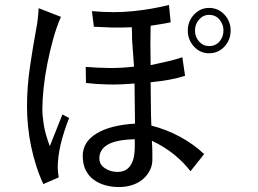

<svg xmlns="http://www.w3.org/2000/svg" viewBox="-20 -683 1040 775"><path d="M524 -121Q448 -119 414.5 -99Q381 -79 381 -44Q381 -19 403.5 -4Q426 11 455 11Q467 11 479 7Q491 3 501 -8Q511 -19 517 -37Q523 -55 524 -85ZM882 -560Q882 -585 866 -604Q850 -623 824 -623Q800 -623 783.5 -604Q767 -585 767 -560Q767 -534 783.5 -515.5Q800 -497 824 -497Q850 -497 866 -515.5Q882 -534 882 -560ZM259 -207Q236 -148 224.5 -98.5Q213 -49 213 -5Q213 1 214 10.5Q215 20 217 33L155 60Q139 26 126.5 -13Q114 -52 105.5 -92.5Q97 -133 93 -174.5Q89 -216 89 -253Q89 -333 101 -414Q113 -495 127 -571Q133 -599 136 -650L226 -615Q208 -574 194.5 -525Q181 -476 171 -425.5Q161 -375 156 -327.5Q151 -280 151 -241Q151 -217 156.5 -180.5Q162 -144 181 -93L232 -221ZM749 8Q720 -29 682.5 -59.5Q645 -90 593 -115Q595 -83 595 -68.5Q595 -54 595 -44Q596 -18 585.5 3.5Q575 25 556.5 40.5Q538 56 513.5 64Q489 72 460 72Q432 72 406 65Q380 58 359 43Q338 28 326 4Q314 -20 314 -54Q314 -110 369.5 -144Q425 -178 525 -184Q524 -226 524 -262.5Q524 -299 523 -346Q464 -341 417 -342Q370 -343 327 -348L326 -413Q376 -409 422 -408.5Q468 -408 521 -414Q518 -456 516 -482.5Q514 -509 513 -525Q513 -534 513 -544.5Q513 -555 512 -573Q466 -571 430 -572Q394 -573 359 -575L351 -638Q441 -630 518 -638Q595 -646 662 -663L669 -593Q651 -589 631.5 -586Q612 -583 588 -579Q587 -541 587 -505.5Q587 -470 588 -420Q630 -429 660 -436Q690 -443 716 -452L727 -377Q672 -359 588 -351Q589 -302 589 -260Q589 -218 591 -176Q651 -161 706.5 -131Q762 -101 804 -61ZM911 -560Q911 -522 886 -495Q861 -468 824 -468Q788 -468 763 -495Q738 -522 738 -560Q738 -597 763 -624Q788 -651 824 -651Q861 -651 886 -624Q911 -597 911 -560Z"/></svg>

Font: NanumGothicCoding
Style: Regular
Weight: 400
Monospace: yes
Designer: Kwon Bruce; Nicolas Noh; Sung-woo Choi; Go-un Cha; Soo-hyun Park;
Foundry: NHN Corporation
Version: Version 2.000;PS 1;hotconv 1.0.49;makeotf.lib2.0.14853